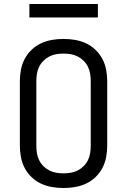

<svg xmlns="http://www.w3.org/2000/svg" viewBox="-20 -939 640 967"><path d="M300 8Q271 8 242 3Q213 -2 187 -14Q161 -26 139.5 -46.5Q118 -67 104.5 -92.5Q91 -118 85.5 -147Q80 -176 80 -205V-530Q80 -559 85.5 -588Q91 -617 104.5 -642.5Q118 -668 139.5 -688.5Q161 -709 187 -721Q213 -733 242 -738Q271 -743 300 -743Q329 -743 358 -738Q387 -733 413 -721Q439 -709 460.5 -688.5Q482 -668 495.5 -642.5Q509 -617 514.5 -588Q520 -559 520 -530V-205Q520 -176 514.5 -147Q509 -118 495.5 -92.5Q482 -67 460.5 -46.5Q439 -26 413 -14Q387 -2 358 3Q329 8 300 8ZM300 -66Q319 -66 337 -69Q355 -72 371.5 -80.5Q388 -89 401.5 -102.5Q415 -116 423 -132.5Q431 -149 434 -167.5Q437 -186 437 -205V-530Q437 -549 434 -567.5Q431 -586 423 -602.5Q415 -619 401.5 -632.5Q388 -646 371.5 -654.5Q355 -663 337 -666Q319 -669 300 -669Q281 -669 263 -666Q245 -663 228.5 -654.5Q212 -646 198.5 -632.5Q185 -619 177 -602.5Q169 -586 166 -567.5Q163 -549 163 -530V-205Q163 -186 166 -167.5Q169 -149 177 -132.5Q185 -116 198.5 -102.5Q212 -89 228.5 -80.5Q245 -72 263 -69Q281 -66 300 -66ZM128 -851V-919H473V-851Z"/></svg>

Font: R Plex Mono
Style: Regular
Weight: 400
Monospace: yes
Designer: Belleve Invis
Foundry: Belleve Invis
Version: Version 31.8.0